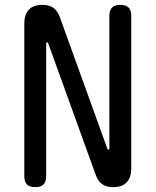

<svg xmlns="http://www.w3.org/2000/svg" viewBox="-20 -760 640 790"><path d="M80 -662Q80 -701 99 -720.5Q118 -740 154 -740Q183 -740 200 -727.5Q217 -715 226 -690L421 -150Q422 -147 423 -145.5Q424 -144 426 -144Q428 -144 429 -145.5Q430 -147 430 -150V-695Q430 -718 441 -729Q452 -740 475 -740Q498 -740 509 -729Q520 -718 520 -695V-68Q520 -29 501 -9.5Q482 10 446 10Q417 10 400 -2.5Q383 -15 374 -40L179 -580Q178 -583 177 -584.5Q176 -586 174 -586Q172 -586 171 -584.5Q170 -583 170 -580V-35Q170 -12 159 -1Q148 10 125 10Q102 10 91 -1Q80 -12 80 -35Z"/></svg>

Font: Maple Mono NF
Style: Regular
Weight: 400
Monospace: yes
Designer: subframe7536
Version: Version 7.000